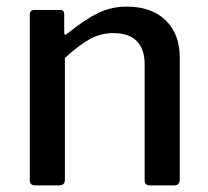

<svg xmlns="http://www.w3.org/2000/svg" viewBox="-20 -560 628 580"><path d="M70 -16V-515Q70 -530 83 -530H162Q174 -530 174 -517V-462Q174 -456 176.5 -455Q179 -454 184 -459Q236 -501 276 -520.5Q316 -540 363 -540Q438 -540 480.5 -498.5Q523 -457 523 -387V-18Q523 0 506 0H432Q417 0 417 -16V-366Q417 -411 393.5 -435.5Q370 -460 323 -460Q285 -460 252.5 -442.5Q220 -425 176 -385V-17Q176 -8 171.5 -4Q167 0 157 0H86Q70 0 70 -16Z"/></svg>

Font: Libre Franklin Medium
Style: Regular
Weight: 500
Designer: Pablo Impallari, Rodrigo Fuenzalida
Foundry: Impallari Type
Version: Version 1.002; ttfautohint (v1.5)